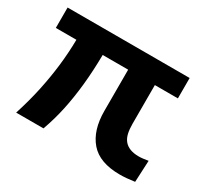

<svg xmlns="http://www.w3.org/2000/svg" viewBox="-110 -652 869 816"><g transform="rotate(30 324.5 -244.0)"><path d="M556 8Q456 8 410 -45.5Q364 -99 364 -194V-396H239Q238 -317 231 -248.5Q224 -180 211 -119Q198 -58 177 0H43Q66 -72 80 -137.5Q94 -203 101.5 -266.5Q109 -330 110 -396H9V-496H608V-396H495V-207Q495 -180 499.5 -160Q504 -140 515 -126.5Q526 -113 544 -106Q562 -99 587 -99Q597 -99 609 -100.5Q621 -102 633 -104L628 2Q607 5 589 6.5Q571 8 556 8Z"/></g></svg>

Font: Nunito Sans 9pt
Style: Bold
Weight: 700
Version: Version 3.101;gftools[0.9.27]